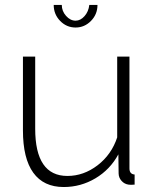

<svg xmlns="http://www.w3.org/2000/svg" viewBox="-20 -750 627 780"><path d="M342.8 -730H376Q376 -691.9 349.6 -665Q323.2 -638.2 287.1 -638.2Q250.5 -638.2 224.4 -665Q198.2 -691.9 198.2 -730H231Q231 -705.1 248.3 -685.5Q265.6 -666 287.1 -666Q307.1 -666 323.5 -684.6Q339.8 -703.1 342.8 -730ZM73.2 -220.2V-520H123V-227.1Q123 -35.2 253.9 -35.2Q319.8 -35.2 376.5 -78.6Q433.1 -122.1 456.1 -191.9V-520H505.9V-65.9Q505.9 -42.5 526.9 -41V0Q509.8 1.5 502 0Q485.4 -2.4 473.9 -15.1Q462.4 -27.8 461.9 -44.9L460.9 -123Q427.2 -61 367.7 -25.6Q308.1 9.8 238.8 9.8Q157.2 9.8 115.2 -48.3Q73.2 -106.4 73.2 -220.2Z"/></svg>

Font: Rawline Light
Style: Regular
Weight: 300
Designer: Matt McInerney, Pablo Impallari, Rodrigo Fuenzalida
Foundry: Matt McInerney, Pablo Impallari, Rodrigo Fuenzalida
Version: Version 4.020;PS 004.020;hotconv 1.0.88;makeotf.lib2.5.64775